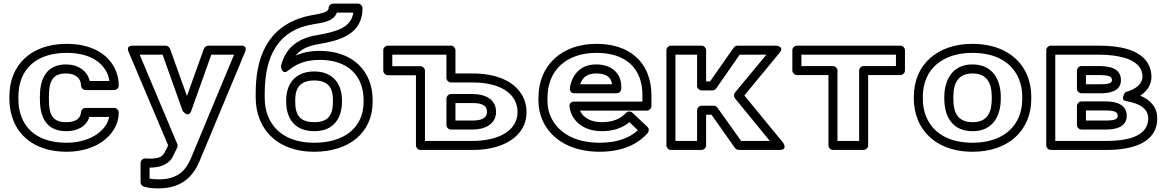

<svg xmlns="http://www.w3.org/2000/svg" viewBox="-20 -806 6464 1064"><path d="M349 -513C467 -513 539 -469 571 -406C579 -391 584 -374 586 -357H477C464 -415 411 -449 346 -449C228 -449 201 -355 201 -271V-257C201 -171 227 -79 347 -79C409 -79 460 -106 475 -158H585C577 -118 552 -88 521 -65C483 -37 423 -15 350 -15C208 -15 129 -76 98 -161C87 -190 82 -222 82 -257V-271C82 -425 184 -513 349 -513ZM32 -271V-257C32 -217 39 -179 52 -144C91 -38 192 35 350 35C433 35 503 11 551 -24C596 -57 638 -111 638 -183C638 -194 628 -208 613 -208H454C443 -208 430 -199 429 -185C427 -152 403 -129 347 -129C266 -129 251 -176 251 -257V-271C251 -350 268 -399 346 -399C401 -399 429 -370 429 -332C429 -321 439 -307 454 -307H613C624 -307 638 -317 638 -332C638 -367 630 -400 615 -429C572 -513 480 -563 349 -563C155 -563 32 -449 32 -271Z M809 123C877 123 923 100 943 51L962 12C965 5 965 -3 962 -9L754 -503H881L992 -192C992 -192 1024 -148 1040 -192L1151 -503H1277L1039 69C1011 136 968 188 859 188C840 188 823 186 809 184ZM784 72C773 72 759 82 759 97V204C759 214 766 225 777 228C802 236 829 238 859 238C990 238 1052 167 1085 89L1338 -518C1354 -557 1315 -553 1315 -553H1134C1125 -553 1114 -546 1110 -536L1016 -274L922 -536C919 -544 909 -553 898 -553H716C674 -553 693 -518 693 -518L912 0L897 30C883 58 871 73 810 73C804 73 794 72 784 72Z M1722 -15C1579 -15 1499 -78 1465 -163C1453 -193 1447 -226 1447 -263V-290C1447 -504 1528 -640 1713 -671C1752 -679 1826 -681 1847 -736H1938C1926 -655 1852 -631 1735 -611C1626 -593 1560 -536 1537 -440C1537 -440 1541 -386 1577 -415C1621 -451 1671 -474 1752 -474C1878 -474 1950 -418 1979 -342C1989 -315 1995 -285 1995 -252V-242C1995 -95 1883 -15 1722 -15ZM2045 -242V-252C2045 -290 2039 -326 2026 -359C1989 -455 1895 -524 1752 -524C1699 -524 1657 -515 1618 -498C1643 -529 1682 -551 1743 -561C1867 -582 1989 -617 1989 -761C1989 -772 1979 -786 1964 -786H1826C1815 -786 1801 -776 1801 -761C1801 -739 1766 -732 1704 -721C1659 -713 1617 -698 1579 -677C1448 -604 1397 -465 1397 -290V-263C1397 -221 1405 -181 1419 -145C1461 -39 1563 35 1722 35C1910 35 2045 -67 2045 -242ZM1875 -252C1875 -338 1828 -410 1721 -410C1614 -410 1566 -338 1566 -252V-242C1566 -153 1610 -79 1722 -79C1832 -79 1875 -155 1875 -242ZM1825 -252V-242C1825 -171 1801 -129 1722 -129C1641 -129 1616 -170 1616 -242V-252C1616 -319 1644 -360 1721 -360C1799 -360 1825 -319 1825 -252Z M2599 -25H2335V-414C2335 -429 2321 -439 2310 -439H2154V-503H2454V-374C2454 -359 2468 -349 2479 -349H2599C2720 -349 2800 -311 2832 -251C2842 -232 2848 -210 2848 -186C2848 -74 2730 -25 2599 -25ZM2129 -553C2118 -553 2104 -543 2104 -528V-414C2104 -403 2114 -389 2129 -389H2285V0C2285 11 2295 25 2310 25H2599C2644 25 2685 20 2722 10C2815 -15 2898 -76 2898 -186C2898 -218 2890 -247 2876 -274C2831 -357 2729 -399 2599 -399H2504V-528C2504 -539 2494 -553 2479 -553ZM2729 -186C2729 -257 2667 -285 2599 -285H2479C2464 -285 2454 -271 2454 -260V-113C2454 -98 2468 -88 2479 -88H2599C2664 -88 2729 -116 2729 -186ZM2679 -186C2679 -157 2657 -138 2599 -138H2504V-235H2599C2658 -235 2679 -217 2679 -186Z M3285 -513C3419 -513 3494 -456 3524 -376C3535 -347 3540 -315 3540 -278V-243H3161C3151 -243 3133 -237 3136 -215C3147 -132 3218 -79 3315 -79C3380 -79 3431 -98 3468 -129L3515 -84C3470 -43 3402 -15 3303 -15C3158 -15 3071 -76 3033 -157C3020 -185 3014 -214 3014 -246V-265C3014 -418 3121 -513 3285 -513ZM3194 -193H3565C3576 -193 3590 -203 3590 -218V-278C3590 -320 3583 -359 3570 -394C3532 -496 3435 -563 3285 -563C3092 -563 2964 -443 2964 -265V-246C2964 -207 2972 -170 2988 -136C3035 -34 3144 35 3303 35C3426 35 3515 -6 3569 -69C3577 -78 3578 -94 3568 -103L3485 -181C3475 -191 3458 -190 3449 -180C3421 -150 3380 -129 3315 -129C3254 -129 3212 -154 3194 -193ZM3423 -326C3423 -402 3367 -449 3284 -449C3191 -449 3148 -385 3138 -318C3137 -308 3140 -289 3163 -289H3398C3413 -289 3423 -303 3423 -314ZM3372 -339H3195C3207 -374 3231 -399 3284 -399C3342 -399 3367 -376 3372 -339Z M3936 -220H3868C3853 -220 3843 -206 3843 -195V-25H3723V-503H3843V-330C3843 -315 3857 -305 3868 -305H3928C3936 -305 3945 -310 3949 -316L4079 -503H4227L4053 -293C4045 -283 4047 -269 4053 -261L4246 -25H4087L3956 -209C3951 -216 3943 -220 3936 -220ZM3923 -170 4053 14C4057 20 4066 25 4074 25H4299C4349 25 4319 -16 4319 -16L4105 -277L4299 -512C4331 -550 4280 -553 4280 -553H4066C4059 -553 4051 -549 4046 -542L3915 -355H3893V-528C3893 -539 3883 -553 3868 -553H3698C3687 -553 3673 -543 3673 -528V0C3673 11 3683 25 3698 25H3868C3879 25 3893 15 3893 0V-170Z M4945 -440H4766C4751 -440 4741 -426 4741 -415V-25H4621V-415C4621 -430 4607 -440 4596 -440H4421V-503H4945ZM4970 -390C4981 -390 4995 -400 4995 -415V-528C4995 -539 4985 -553 4970 -553H4396C4385 -553 4371 -543 4371 -528V-415C4371 -404 4381 -390 4396 -390H4571V0C4571 11 4581 25 4596 25H4766C4777 25 4791 15 4791 0V-390Z M5369 -513C5511 -513 5593 -451 5627 -367C5639 -338 5645 -305 5645 -269V-259C5645 -105 5536 -15 5370 -15C5228 -15 5146 -77 5112 -161C5100 -190 5094 -223 5094 -259V-269C5094 -423 5203 -513 5369 -513ZM5695 -259V-269C5695 -311 5688 -349 5674 -385C5632 -490 5527 -563 5369 -563C5175 -563 5044 -449 5044 -269V-259C5044 -217 5052 -179 5066 -143C5108 -38 5212 35 5370 35C5564 35 5695 -79 5695 -259ZM5526 -269C5526 -357 5486 -449 5369 -449C5253 -449 5213 -356 5213 -269V-259C5213 -169 5251 -79 5370 -79C5487 -79 5526 -170 5526 -259ZM5476 -269V-259C5476 -181 5451 -129 5370 -129C5288 -129 5263 -181 5263 -259V-269C5263 -345 5290 -399 5369 -399C5449 -399 5476 -346 5476 -269Z M6311 -381C6311 -340 6274 -311 6216 -295C6216 -295 6185 -252 6219 -246C6294 -234 6343 -204 6343 -151C6343 -60 6251 -25 6109 -25H5828V-503H6068C6181 -503 6265 -479 6296 -432C6306 -418 6311 -401 6311 -381ZM6361 -381C6361 -410 6353 -437 6338 -460C6289 -533 6183 -553 6068 -553H5803C5792 -553 5778 -543 5778 -528V0C5778 11 5788 25 5803 25H6109C6249 25 6393 -10 6393 -151C6393 -215 6351 -254 6299 -276C6333 -298 6361 -333 6361 -381ZM6224 -165C6224 -228 6163 -244 6109 -244H5973C5958 -244 5948 -230 5948 -219V-113C5948 -98 5962 -88 5973 -88H6109C6161 -88 6224 -101 6224 -165ZM6174 -165C6174 -149 6164 -138 6109 -138H5998V-194H6109C6163 -194 6174 -181 6174 -165ZM6192 -362C6192 -431 6122 -440 6068 -440H5973C5958 -440 5948 -426 5948 -415V-314C5948 -299 5962 -289 5973 -289H6078C6127 -289 6192 -299 6192 -362ZM6142 -362C6142 -349 6133 -339 6078 -339H5998V-390H6068C6129 -390 6142 -381 6142 -362Z"/></svg>

Font: Asimov
Style: XWidOu
Weight: 500
Designer: Google
Version: Version 2.000980; 2014